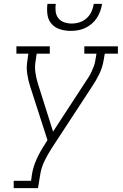

<svg xmlns="http://www.w3.org/2000/svg" viewBox="-20 -770 640 995"><path d="M51 205V167H141L146 131Q153 91 171 52Q189 13 213 -23L226 -44L136 -323Q126 -354 121 -388Q116 -422 122 -457L127 -492H65V-530H238V-492H170L165 -457Q159 -425 163.5 -394Q168 -363 177 -335L255 -88L422 -344Q431 -357 439.5 -370.5Q448 -384 454.5 -398.5Q461 -413 466.5 -427.5Q472 -442 474 -457L480 -492H417V-530H591V-492H523L517 -457Q511 -421 495 -387.5Q479 -354 458 -323L248 -2Q228 29 211.5 62.5Q195 96 189 131L177 205ZM345 -610Q317 -610 290.5 -618.5Q264 -627 247 -646.5Q230 -666 226 -694Q222 -722 226 -750H269Q266 -730 268.5 -710Q271 -690 282.5 -675.5Q294 -661 312.5 -654.5Q331 -648 351 -648Q372 -648 392.5 -654.5Q413 -661 429 -675.5Q445 -690 454 -709.5Q463 -729 466 -750H509Q506 -731 499.5 -712.5Q493 -694 482 -677Q471 -660 455 -646.5Q439 -633 420.5 -624.5Q402 -616 383 -613Q364 -610 345 -610Z"/></svg>

Font: Iosevka Curly Slab XLtExObl
Style: Regular
Weight: 200
Width: 7
Italic angle: -9°
Monospace: yes
Designer: Belleve Invis
Foundry: Belleve Invis
Version: Version 11.0.0; ttfautohint (v1.8.3)